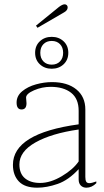

<svg xmlns="http://www.w3.org/2000/svg" viewBox="-20 -861 481 891"><path d="M147 -742 254 -829Q270 -841 280 -841Q286 -841 290 -837Q294 -833 294 -827Q294 -813 278 -804L154 -732ZM143 -616Q143 -649 165 -669.5Q187 -690 220 -690Q253 -690 275 -669.5Q297 -649 297 -616Q297 -583 275 -562.5Q253 -542 220 -542Q187 -542 165 -562.5Q143 -583 143 -616ZM273 -616Q273 -641 258.5 -656Q244 -671 220 -671Q196 -671 181.5 -656Q167 -641 167 -616Q167 -591 181.5 -576Q196 -561 220 -561Q244 -561 258.5 -576Q273 -591 273 -616ZM40 -96Q40 -242 345 -284V-347Q345 -403 310 -430.5Q275 -458 215 -458Q175 -458 138 -442Q101 -426 101 -408Q101 -403 102 -395.5Q103 -388 103 -382Q103 -353 80 -353Q57 -353 57 -385Q57 -416 83 -437.5Q109 -459 147 -469.5Q185 -480 221 -480Q293 -480 334.5 -446Q376 -412 376 -353V-40Q376 -25 380 -18Q384 -11 395 -11Q405 -11 427 -19V-11Q406 10 381 10Q365 10 355 0Q345 -10 345 -28V-76Q298 -25 247.5 -7.5Q197 10 153 10Q95 10 67.5 -19Q40 -48 40 -96ZM345 -112V-260Q219 -242 144.5 -200Q70 -158 70 -98Q70 -55 96 -33.5Q122 -12 166 -12Q214 -12 267 -43.5Q320 -75 345 -112Z"/></svg>

Font: Taviraj Thin
Style: Regular
Weight: 250
Designer: Katatrad Team
Foundry: CadsonDemak
Version: Version 1.001